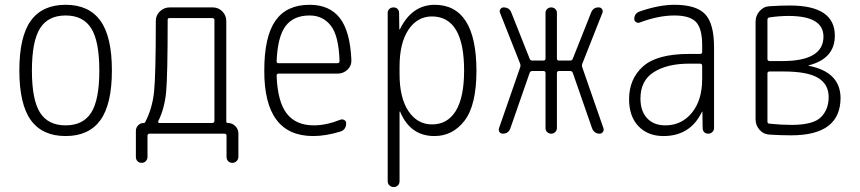

<svg xmlns="http://www.w3.org/2000/svg" viewBox="-20 -550 3540 790"><path d="M355.5 -433.1Q322.3 -486.3 250 -486.3Q177.7 -486.3 144.5 -433.1Q111.3 -379.9 111.3 -259.8Q111.3 -139.6 144.5 -86.9Q177.7 -34.2 250 -34.2Q322.3 -34.2 355.5 -86.9Q388.7 -139.6 388.7 -259.8Q388.7 -379.9 355.5 -433.1ZM393.1 -55.7Q345.7 9.8 250 9.8Q154.3 9.8 106.9 -55.7Q59.6 -121.1 59.6 -260.3Q59.6 -399.4 106.9 -464.8Q154.3 -530.3 250 -530.3Q345.7 -530.3 393.1 -464.8Q440.4 -399.4 440.4 -260.3Q440.4 -121.1 393.1 -55.7Z M630.9 -50.8Q629.9 -48.8 631.3 -46.4Q632.8 -43.9 635.7 -43.9H852.5Q861.3 -43.9 862.3 -51.8V-467.8Q862.3 -475.6 852.5 -475.6H677.7Q669.9 -475.6 669.9 -468.8Q669.9 -240.2 663.6 -171.9Q657.2 -103.5 630.9 -50.8ZM539.1 95.7V-11.7Q539.1 -24.4 548.3 -34.2Q557.6 -43.9 571.3 -43.9Q576.2 -43.9 577.1 -46.9Q606.4 -102.5 613.8 -171.4Q621.1 -240.2 621.1 -463.9Q621.1 -487.3 638.2 -503.4Q655.3 -519.5 677.7 -519.5H855.5Q878.9 -519.5 895 -502.9Q911.1 -486.3 911.1 -462.9V-49.8Q911.1 -43.9 918 -43.9Q935.5 -43.9 948.2 -31.2Q960.9 -18.6 960.9 -1V94.7Q960.9 105.5 953.6 112.8Q946.3 120.1 936 120.1Q925.8 120.1 918.9 113.3Q912.1 106.4 912.1 94.7V8.8Q912.1 0 903.3 0H595.7Q586.9 0 586.9 8.8V95.7Q586.9 105.5 580.1 112.8Q573.2 120.1 563 120.1Q552.7 120.1 545.9 113.3Q539.1 106.4 539.1 95.7Z M1253.9 -486.3Q1187.5 -486.3 1154.8 -442.4Q1122.1 -398.4 1118.2 -297.9Q1118.2 -290 1126 -290H1368.2Q1377 -290 1377 -298.8Q1374 -402.3 1341.3 -444.3Q1308.6 -486.3 1253.9 -486.3ZM1268.6 9.8Q1066.4 9.8 1067.4 -259.8Q1067.4 -399.4 1113.3 -464.8Q1159.2 -530.3 1253.9 -530.3Q1335.9 -530.3 1378.4 -475.6Q1420.9 -420.9 1425.8 -302.7Q1426.8 -279.3 1409.7 -263.2Q1392.6 -247.1 1369.1 -247.1H1126Q1118.2 -247.1 1118.2 -238.3Q1122.1 -131.8 1159.7 -83Q1197.3 -34.2 1271.5 -34.2Q1322.3 -34.2 1380.9 -57.6Q1388.7 -60.5 1396.5 -56.2Q1404.3 -51.8 1404.3 -43Q1404.3 -16.6 1380.9 -8.8Q1320.3 9.8 1268.6 9.8Z M1624 -275.4V-245.1Q1624 -147.5 1660.6 -92.8Q1697.3 -38.1 1757.8 -38.1Q1821.3 -38.1 1855.5 -93.8Q1889.6 -149.4 1889.6 -259.8Q1889.6 -481.4 1757.8 -482.4Q1697.3 -482.4 1660.6 -427.7Q1624 -373 1624 -275.4ZM1575.2 195.3V-497.1Q1575.2 -506.8 1582 -513.2Q1588.9 -519.5 1599.1 -519.5Q1609.4 -519.5 1615.7 -513.2Q1622.1 -506.8 1622.1 -497.1L1623 -429.7Q1623 -428.7 1624 -428.7Q1626 -428.7 1626 -430.7Q1674.8 -529.3 1767.6 -530.3Q1939.5 -530.3 1940.4 -259.8Q1940.4 -117.2 1891.6 -53.7Q1842.8 9.8 1767.6 9.8Q1668.9 9.8 1627 -88.9Q1627 -90.8 1626 -90.8Q1624 -90.8 1624 -89.8V195.3Q1624 206.1 1617.2 212.9Q1610.4 219.7 1600.1 219.7Q1589.8 219.7 1582.5 212.9Q1575.2 206.1 1575.2 195.3Z M2048.8 0Q2040 0 2035.2 -6.8Q2030.3 -13.7 2033.2 -22.5L2120.1 -272.5Q2123 -280.3 2120.1 -288.1L2037.1 -498Q2034.2 -505.9 2039.1 -512.7Q2043.9 -519.5 2051.8 -519.5Q2076.2 -519.5 2084 -498L2159.2 -308.6Q2162.1 -300.8 2169.9 -300.8H2215.8Q2224.6 -300.8 2224.6 -309.6V-497.1Q2224.6 -506.8 2231.4 -513.2Q2238.3 -519.5 2248 -519.5Q2257.8 -519.5 2264.6 -513.2Q2271.5 -506.8 2271.5 -497.1V-309.6Q2271.5 -300.8 2280.3 -300.8H2326.2Q2334 -300.8 2336.9 -308.6L2412.1 -498Q2420.9 -520.5 2444.3 -519.5Q2452.1 -519.5 2457 -512.7Q2461.9 -505.9 2459 -498L2376 -288.1Q2373 -280.3 2376 -272.5L2462.9 -22.5Q2465.8 -14.6 2460.9 -7.3Q2456.1 0 2447.3 0Q2424.8 0 2416 -22.5L2336.9 -250Q2334 -257.8 2326.2 -257.8H2280.3Q2271.5 -257.8 2271.5 -249V-23.4Q2271.5 -13.7 2264.6 -6.8Q2257.8 0 2248 0Q2238.3 0 2231.4 -6.3Q2224.6 -12.7 2224.6 -23.4V-249Q2224.6 -257.8 2215.8 -257.8H2169.9Q2162.1 -257.8 2159.2 -250L2080.1 -22.5Q2072.3 0 2048.8 0Z M2815.4 -288.1Q2725.6 -288.1 2670.4 -253.4Q2615.2 -218.8 2615.2 -144.5Q2615.2 -92.8 2642.6 -63.5Q2669.9 -34.2 2717.8 -34.2Q2784.2 -34.2 2826.7 -85.9Q2869.1 -137.7 2869.1 -224.6V-279.3Q2869.1 -288.1 2860.4 -288.1ZM2710 9.8Q2645.5 9.8 2606.9 -30.8Q2568.4 -71.3 2568.4 -141.6Q2568.4 -225.6 2626 -276.9Q2683.6 -328.1 2815.4 -328.1H2860.4Q2869.1 -328.1 2869.1 -335.9V-365.2Q2869.1 -432.6 2843.8 -459.5Q2818.4 -486.3 2754.9 -486.3Q2688.5 -486.3 2611.3 -457Q2604.5 -454.1 2597.2 -459Q2589.8 -463.9 2589.8 -471.7Q2589.8 -495.1 2612.3 -502.9Q2691.4 -530.3 2754.9 -530.3Q2844.7 -530.3 2881.3 -491.7Q2918 -453.1 2918 -355.5V-23.4Q2918 -13.7 2911.1 -6.8Q2904.3 0 2894 0Q2883.8 0 2877.4 -6.3Q2871.1 -12.7 2871.1 -23.4L2870.1 -89.8Q2870.1 -90.8 2869.1 -90.8Q2868.2 -90.8 2868.2 -89.8Q2820.3 9.8 2710 9.8Z M3137.7 -248V-49.8Q3137.7 -41 3147.5 -41Q3194.3 -36.1 3236.3 -36.1Q3326.2 -36.1 3357.9 -67.9Q3389.6 -99.6 3389.6 -150.4Q3389.6 -203.1 3346.2 -229.5Q3302.7 -255.9 3203.1 -255.9H3147.5Q3137.7 -255.9 3137.7 -248ZM3137.7 -469.7V-307.6Q3137.7 -298.8 3147.5 -298.8H3199.2Q3368.2 -298.8 3368.2 -399.4Q3368.2 -484.4 3224.6 -484.4Q3187.5 -484.4 3146.5 -478.5Q3137.7 -476.6 3137.7 -469.7ZM3146.5 3.9Q3122.1 2.9 3105.5 -15.6Q3088.9 -34.2 3088.9 -58.6V-460.9Q3088.9 -485.4 3105.5 -504.4Q3122.1 -523.4 3146.5 -524.4Q3188.5 -527.3 3230.5 -527.3Q3415 -527.3 3415 -403.3Q3415 -308.6 3307.6 -281.2Q3306.6 -281.2 3306.6 -280.3Q3306.6 -279.3 3307.6 -279.3Q3437.5 -253.9 3438.5 -147.5Q3438.5 6.8 3235.4 6.8Q3191.4 6.8 3146.5 3.9Z"/></svg>

Font: Rounded-X Mgen+ 1m light
Style: Regular
Weight: 200
Designer: [Source Han Sans]
Ryoko NISHIZUKA  (kana & ideographs); Paul D. Hunt (Latin, Greek & Cyrillic); Wenlong ZHANG  (bopomofo
Version: Version 1.059.20150602